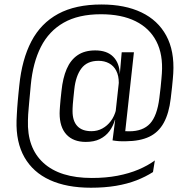

<svg xmlns="http://www.w3.org/2000/svg" viewBox="-20 -684 864 876"><path d="M371.5 -36.5Q314.5 -36.5 283.2 -70.2Q252 -104 252 -167Q252 -173.5 252.5 -181.5Q253 -189.5 253.8 -200.8Q254.5 -212 256.2 -228.8Q258 -245.5 260.5 -269Q266.5 -328 284.2 -369.2Q302 -410.5 334 -432.2Q366 -454 414.5 -454Q468 -454 496.5 -425.2Q525 -396.5 526.5 -346.5H541.5L522 -293.5Q522 -296.5 522 -299.8Q522 -303 522 -306Q522 -339 510.2 -361.5Q498.5 -384 477.5 -395.2Q456.5 -406.5 429.5 -406.5Q377.5 -406.5 351.5 -372Q325.5 -337.5 319 -276.5Q316.5 -252.5 314.8 -236Q313 -219.5 312.2 -208.2Q311.5 -197 311.2 -189.5Q311 -182 311 -177Q311 -132 332.8 -108.8Q354.5 -85.5 397 -85.5Q424.5 -85.5 447 -97.8Q469.5 -110 485.8 -131.8Q502 -153.5 509.5 -183L518 -137.5H504.5Q496 -108 479 -85.2Q462 -62.5 435.5 -49.5Q409 -36.5 371.5 -36.5ZM547.5 -49.5 493.5 -43.5 507 -149 506 -160 525 -333 526.5 -344 535 -442.5 535.5 -445.5H591ZM493.5 -43.5 534.5 -87.5Q543 -86 550.2 -85.5Q557.5 -85 570 -85Q632 -85 664.5 -120.2Q697 -155.5 707 -236.5Q710.5 -263 712.8 -285.2Q715 -307.5 716.5 -324Q718 -340.5 718.5 -349Q724.5 -435 693.5 -495.2Q662.5 -555.5 598.5 -587.2Q534.5 -619 440.5 -619Q338 -619 270.5 -580.5Q203 -542 166.5 -470Q130 -398 120.5 -296.5Q118.5 -275 116.8 -256.2Q115 -237.5 113.5 -221.2Q112 -205 110.8 -190Q109.5 -175 108.5 -161.8Q107.5 -148.5 107.5 -136Q103 -9.5 178.2 59.2Q253.5 128 399 128Q463 128 516.2 117.8Q569.5 107.5 612 89.5Q654.5 71.5 686.5 48L678 101Q644.5 122.5 602.8 138.8Q561 155 509.2 163.8Q457.5 172.5 395 172.5Q284 172.5 207.2 137.2Q130.5 102 91.5 33.5Q52.5 -35 55.5 -134.5Q56 -148 56.8 -162Q57.5 -176 58.5 -191Q59.5 -206 61 -222.5Q62.5 -239 64.2 -256.8Q66 -274.5 68 -294Q80 -413 123.2 -495.5Q166.5 -578 245.5 -620.8Q324.5 -663.5 443 -663.5Q550 -663.5 625.2 -627.5Q700.5 -591.5 738.5 -521.5Q776.5 -451.5 770.5 -349.5Q770 -339.5 768.5 -323.5Q767 -307.5 764.8 -285.5Q762.5 -263.5 759 -235Q751 -167 727.2 -123.8Q703.5 -80.5 661.2 -60.2Q619 -40 554 -39.5Q536 -39 522 -40Q508 -41 493.5 -43.5Z"/></svg>

Font: Anek Kannada Medium Light
Style: Regular
Weight: 300
Version: Version 1.003